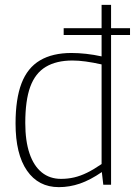

<svg xmlns="http://www.w3.org/2000/svg" viewBox="-20 -760 555 790"><path d="M242 -616V-644H515V-616ZM405 0 399 -52Q351 -19 308.5 -4.5Q266 10 222 10Q138 10 91 -58Q44 -126 44 -252Q44 -353 68.5 -417Q93 -481 144.5 -511.5Q196 -542 274 -542Q303 -542 334.5 -538.5Q366 -535 398 -528V-740H437V0ZM398 -85V-495Q362 -503 332.5 -507Q303 -511 278 -511Q212 -511 168.5 -485Q125 -459 104.5 -403Q84 -347 84 -254Q84 -180 101.5 -128.5Q119 -77 152 -50.5Q185 -24 231 -24Q259 -24 285 -30Q311 -36 338.5 -49.5Q366 -63 398 -85Z"/></svg>

Font: Georama ExtraCondensed Thin ExtraLight
Style: Regular
Weight: 250
Version: Version 1.001